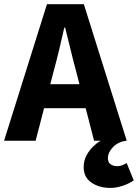

<svg xmlns="http://www.w3.org/2000/svg" viewBox="-26 -672 659 917"><path d="M501.2 225.5Q447.9 225.5 410.8 200.1Q373.6 174.6 373.6 126.4Q373.6 95.4 387.2 70.2Q400.8 44.9 419.6 27Q438.4 9.1 454.9 0H423.3L338 -330.1Q324.4 -379.4 311.3 -434.3Q298.1 -489.2 285.1 -540.3H281.1Q269.7 -489.2 256.5 -434.3Q243.4 -379.4 229.8 -330.1L144.2 0H-6.5L198.2 -651.8H374.5L579.2 0Q539 4.4 514.1 30.2Q489.3 55.9 489.3 83.2Q489.3 103.4 502.1 112.6Q515 121.7 534.5 121.7Q547.4 121.7 559.1 116.7Q570.9 111.7 579 106.7L612.7 189.3Q592.5 204.2 561.2 214.9Q530 225.5 501.2 225.5ZM128.5 -155.3V-269.8H442.3V-155.3Z"/></svg>

Font: Source Sans 3 VF
Style: Regular
Weight: 200
Designer: Paul D. Hunt
Foundry: Adobe
Version: Version 3.046;hotconv 1.0.118;makeotfexe 2.5.65603